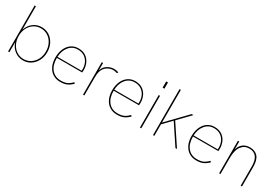

<svg xmlns="http://www.w3.org/2000/svg" viewBox="46 -1607 3625 2521"><g transform="rotate(30 1858.5 -346.0)"><path d="M108 -150V0H88V-697H108V-341Q131 -413 186.5 -455.5Q242 -498 314 -498Q377 -498 428.5 -465.5Q480 -433 509.5 -375.5Q539 -318 539 -247Q539 -176 509.5 -118.5Q480 -61 428.5 -28Q377 5 314 5Q242 5 186.5 -37.5Q131 -80 108 -150ZM519 -247Q519 -313 492 -366Q465 -419 417.5 -449Q370 -479 312 -479Q254 -479 207 -449Q160 -419 133.5 -366Q107 -313 107 -247Q107 -181 133.5 -128Q160 -75 207 -44.5Q254 -14 312 -14Q370 -14 417.5 -44.5Q465 -75 492 -128Q519 -181 519 -247Z M665 -243Q665 -317 690.5 -375Q716 -433 762.5 -465.5Q809 -498 870 -498Q940 -498 985 -466Q1030 -434 1050.5 -385.5Q1071 -337 1071 -288Q1071 -261 1069 -247H685Q685 -137 737 -75.5Q789 -14 878 -14Q932 -14 968.5 -29.5Q1005 -45 1043 -85L1059 -71Q1015 -28 975 -11.5Q935 5 878 5Q813 5 765 -26Q717 -57 691 -113Q665 -169 665 -243ZM1051 -263 1052 -292Q1052 -336 1033.5 -379Q1015 -422 974.5 -451Q934 -480 870 -480Q791 -480 740.5 -419.5Q690 -359 685 -263Z M1224 -493H1244V-379Q1263 -440 1311 -469Q1359 -498 1411 -498Q1450 -498 1479 -485L1468 -467Q1439 -479 1408 -479Q1359 -479 1314.5 -449Q1270 -419 1253 -359Q1244 -328 1244 -260V0H1224Z M1526 -243Q1526 -317 1551.5 -375Q1577 -433 1623.5 -465.5Q1670 -498 1731 -498Q1801 -498 1846 -466Q1891 -434 1911.5 -385.5Q1932 -337 1932 -288Q1932 -261 1930 -247H1546Q1546 -137 1598 -75.5Q1650 -14 1739 -14Q1793 -14 1829.5 -29.5Q1866 -45 1904 -85L1920 -71Q1876 -28 1836 -11.5Q1796 5 1739 5Q1674 5 1626 -26Q1578 -57 1552 -113Q1526 -169 1526 -243ZM1912 -263 1913 -292Q1913 -336 1894.5 -379Q1876 -422 1835.5 -451Q1795 -480 1731 -480Q1652 -480 1601.5 -419.5Q1551 -359 1546 -263Z M2087 -493H2107V0H2087ZM2083 -697H2110V-603H2083Z M2426 -300 2305 -175V0H2285V-697H2305V-202L2587 -493H2614L2440 -314L2649 0H2625Z M2729 -243Q2729 -317 2754.5 -375Q2780 -433 2826.5 -465.5Q2873 -498 2934 -498Q3004 -498 3049 -466Q3094 -434 3114.5 -385.5Q3135 -337 3135 -288Q3135 -261 3133 -247H2749Q2749 -137 2801 -75.5Q2853 -14 2942 -14Q2996 -14 3032.5 -29.5Q3069 -45 3107 -85L3123 -71Q3079 -28 3039 -11.5Q2999 5 2942 5Q2877 5 2829 -26Q2781 -57 2755 -113Q2729 -169 2729 -243ZM3115 -263 3116 -292Q3116 -336 3097.5 -379Q3079 -422 3038.5 -451Q2998 -480 2934 -480Q2855 -480 2804.5 -419.5Q2754 -359 2749 -263Z M3288 -493H3308V-373Q3326 -435 3368.5 -466.5Q3411 -498 3470 -498Q3549 -498 3591.5 -449Q3634 -400 3634 -297V0H3614V-292Q3614 -480 3470 -480Q3397 -480 3352.5 -421.5Q3308 -363 3308 -241V0H3288Z"/></g></svg>

Font: Hanken Grotesk Thin
Style: Regular
Weight: 100
Designer: Alfredo Marco Pradil
Foundry: Hanken Design Co.
Version: Version 3.014